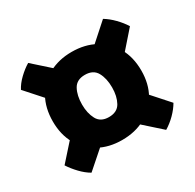

<svg xmlns="http://www.w3.org/2000/svg" viewBox="-118 -698 777 765"><g transform="rotate(-30 270.0 -315.5)"><path d="M268.5 -114Q209 -114 163 -139Q117 -164 91.2 -209.5Q65.5 -255 65.5 -316Q65.5 -378 91.2 -423.5Q117 -469 163 -494Q209 -519 268.5 -519Q329 -519 374.8 -494Q420.5 -469 446.5 -423.5Q472.5 -378 472.5 -316Q472.5 -255 446.5 -209.5Q420.5 -164 374.8 -139Q329 -114 268.5 -114ZM268.5 -219.5Q307 -219.5 322.5 -247.5Q338 -275.5 338 -316Q338 -357.5 322.5 -385.5Q307 -413.5 268.5 -413.5Q230.5 -413.5 215.2 -385.5Q200 -357.5 200 -316Q200 -276.5 215.2 -248Q230.5 -219.5 268.5 -219.5ZM97 -62.5Q74.5 -75.5 53.8 -97.2Q33 -119 18.5 -141.5L131 -267.5L224 -174ZM131 -363 18.5 -489Q30.5 -512 52.5 -533Q74.5 -554 97 -567.5L222 -456ZM410 -364.5 317 -458 443 -570.5Q465.5 -557 486.5 -535.5Q507.5 -514 521.5 -491.5ZM440 -61.5 314 -174 407.5 -265.5 519 -140.5Q506 -118 485 -97Q464 -76 440 -61.5Z"/></g></svg>

Font: Signika Light
Style: Bold
Weight: 700
Version: Version 2.003;gftools[0.9.32]